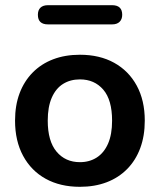

<svg xmlns="http://www.w3.org/2000/svg" viewBox="-20 -710 616 740"><path d="M288 10Q212 10 156 -21Q100 -52 69 -109.5Q38 -167 38 -245Q38 -304 55.5 -350.5Q73 -397 106 -430.5Q139 -464 185 -481.5Q231 -499 288 -499Q364 -499 420 -468Q476 -437 507 -380Q538 -323 538 -245Q538 -186 520.5 -139Q503 -92 470 -58.5Q437 -25 391 -7.5Q345 10 288 10ZM288 -85Q325 -85 353 -103Q381 -121 396.5 -156.5Q412 -192 412 -245Q412 -325 378 -364.5Q344 -404 288 -404Q251 -404 223 -386.5Q195 -369 179.5 -333.5Q164 -298 164 -245Q164 -166 198 -125.5Q232 -85 288 -85ZM165 -616Q126 -616 126 -653Q126 -671 136 -680.5Q146 -690 165 -690H412Q451 -690 451 -653Q451 -636 441 -626Q431 -616 412 -616Z"/></svg>

Font: Nunito ExtraLight
Style: Regular
Weight: 200
Designer: Vernon Adams
Foundry: Vernon Adams
Version: Version 3.602